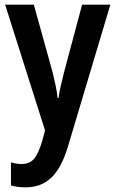

<svg xmlns="http://www.w3.org/2000/svg" viewBox="-20 -563 495 823"><path d="M2 -543H125L205 -255Q212 -227 218 -198.5Q224 -170 227 -143H231Q234 -167 240.5 -195Q247 -223 255 -255L332 -543H453L271 66Q244 156 200.5 198Q157 240 90 240Q72 240 56.5 238Q41 236 27 232V133Q37 136 49 138Q61 140 72 140Q107 140 126 117.5Q145 95 161 41L173 -4Z"/></svg>

Font: Noto Sans Devanagari Condensed SemiBold
Style: Regular
Weight: 600
Width: 3
Designer: Jelle Bosma - Monotype Design Team
Foundry: Monotype Imaging Inc.
Version: Version 2.004; ttfautohint (v1.8.4.7-5d5b)